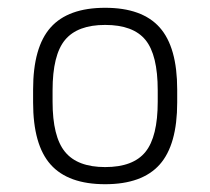

<svg xmlns="http://www.w3.org/2000/svg" viewBox="-20 -758 540 493"><path d="M250 -285Q155 -285 110 -335.5Q65 -386 65 -495V-528Q65 -637 110 -687.5Q155 -738 250 -738Q345 -738 390 -687.5Q435 -637 435 -528V-495Q435 -386 390 -335.5Q345 -285 250 -285ZM250 -329Q322 -329 353.5 -368Q385 -407 385 -497V-526Q385 -617 353.5 -655.5Q322 -694 250 -694Q179 -694 147 -655.5Q115 -617 115 -526V-497Q115 -407 147 -368Q179 -329 250 -329Z"/></svg>

Font: M PLUS 1 Code Light
Style: Regular
Weight: 300
Designer: Coji Morishita
Foundry: UNDERFOREST DESIGN
Version: Version 1.002